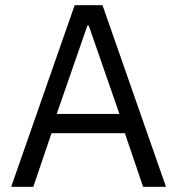

<svg xmlns="http://www.w3.org/2000/svg" viewBox="-20 -718 681 738"><path d="M618 0 374 -698H267L23 0H108L178 -206H460L530 0ZM439 -280H198L316 -620H321Z"/></svg>

Font: LVC Sans
Style: Regular
Weight: 400
Designer: Mike Abbink, Paul van der Laan, Pieter van Rosmalen
Foundry: Bold Monday
Version: Version 3.0